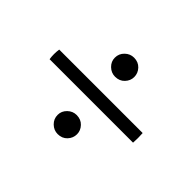

<svg xmlns="http://www.w3.org/2000/svg" viewBox="-98 -627 776 776"><g transform="rotate(45 290.5 -238.5)"><path d="M52 -266H529Q531 -238 529 -211H52Q48 -238 52 -266ZM234 -75Q234 -97 250.5 -113Q267 -129 289 -129Q314 -129 329.5 -112.5Q345 -96 345 -75Q345 -53 329.5 -36.5Q314 -20 289 -20Q267 -20 250.5 -36Q234 -52 234 -75ZM234 -402Q234 -425 250.5 -441Q267 -457 289 -457Q314 -457 329.5 -440.5Q345 -424 345 -402Q345 -381 329.5 -364.5Q314 -348 289 -348Q267 -348 250.5 -364Q234 -380 234 -402Z"/></g></svg>

Font: Tiro Gurmukhi
Style: Regular
Weight: 400
Designer: Gurmukhi: John Hudson & Fiona Ross. Latin: John Hudson.
Foundry: Tiro Typeworks Ltd.
Version: Version 1.52